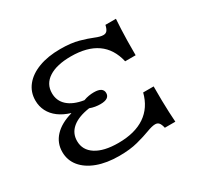

<svg xmlns="http://www.w3.org/2000/svg" viewBox="-127 -752 982 933"><g transform="rotate(-30 364.0 -285.0)"><path d="M296.3 11.3Q226.3 11.3 174.4 -7.9Q122.6 -27.1 93.8 -62Q65.1 -96.9 65.1 -143.6Q65.1 -193.9 99.2 -230.4Q133.4 -266.9 196.7 -284.7V-286.3Q158.9 -297.7 131.8 -317.9Q104.8 -338.1 90.8 -365.6Q76.8 -393.1 76.8 -425.5Q76.8 -472.9 105.2 -508.2Q133.6 -543.6 185.2 -562.9Q236.8 -582.3 305.9 -582.3Q366.5 -582.3 408.1 -570.7Q449.7 -559.1 477.5 -547.5Q505.3 -535.9 522.8 -535.9Q536.1 -535.9 543.5 -544.7Q550.9 -553.4 555.6 -574.2H614.5Q612.8 -547.4 611.3 -518Q609.7 -488.7 609.3 -453.2Q608.9 -417.7 608.9 -372.9H550.1Q532.4 -449.6 478 -487.6Q423.6 -525.5 332.8 -525.5Q253 -525.5 208.7 -496.7Q164.3 -468 164.3 -416Q164.3 -373.1 195.1 -345.3Q226 -317.4 284.2 -308.1Q299.2 -313.8 313.9 -316.2Q328.5 -318.6 342.3 -318.6Q368.1 -318.6 380.8 -310.2Q393.5 -301.7 393.5 -285.5Q393.5 -269.2 380.8 -260.8Q368.1 -252.4 342.3 -252.4Q328.5 -252.4 313.9 -254.8Q299.2 -257.2 284.2 -262.8Q219.9 -253.3 186.9 -225.4Q153.8 -197.6 153.8 -153.8Q153.8 -102.7 198.6 -74.1Q243.4 -45.4 323.7 -45.4Q416.8 -45.4 473.9 -84.2Q531 -123 550.1 -198H608.9Q608.9 -153.3 609.3 -117.8Q609.7 -82.3 611.3 -52.9Q612.8 -23.6 614.5 3.2H555.6Q550.9 -17.6 543.5 -26.3Q536.1 -35.1 522.8 -35.1Q505.5 -35.1 475.1 -23.5Q444.7 -11.9 400.7 -0.3Q356.8 11.3 296.3 11.3Z"/></g></svg>

Font: Playfair 5pt SemiExpanded Light
Style: Regular
Weight: 300
Width: 6
Designer: Claus Eggers Sørensen
Foundry: Claus Eggers Sørensen
Version: Version 2.203